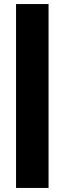

<svg xmlns="http://www.w3.org/2000/svg" viewBox="-20 -795 318 945"><path d="M59 130V-775H219V130Z"/></svg>

Font: Raleway
Style: Heavy
Weight: 900
Designer: Matt McInerney, Pablo Impallari, Rodrigo Fuenzalida
Foundry: Matt McInerney, Pablo Impallari, Rodrigo Fuenzalida
Version: Version 2.001; ttfautohint (v0.8) -G 200 -r 50